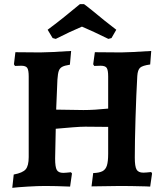

<svg xmlns="http://www.w3.org/2000/svg" viewBox="-20 -894 787 923"><path d="M46 -55Q89 -63 103.5 -80Q118 -97 118 -139V-526Q118 -557 111 -567.5Q104 -578 82 -578L52 -577L47 -585L54 -643L173 -642Q212 -642 322 -649L316 -583Q290 -579 278.5 -572.5Q267 -566 262.5 -553Q258 -540 256 -511L250 -367L381 -365Q433 -365 500 -372V-526Q500 -557 493 -567.5Q486 -578 464 -578L433 -577L428 -585L436 -643L562 -642Q595 -642 707 -649L702 -584Q665 -579 653.5 -568.5Q642 -558 640 -529Q635 -441 631.5 -327Q628 -213 628 -136Q628 -94 636.5 -79Q645 -64 669 -64Q680 -64 707 -67L711 -60L702 3Q688 3 681 2Q605 0 558 0L420 2L428 -62Q457 -63 472.5 -71Q488 -79 494 -98.5Q500 -118 500 -155V-284L390 -285Q368 -285 330 -282Q292 -279 248 -275L245 -132Q245 -91 253 -77Q261 -63 284 -63Q294 -63 321 -66L326 -60L317 3Q245 0 197 0Q163 0 113.5 3Q64 6 39 9ZM233 -711 209 -751Q278 -802 364 -874H384Q384 -875 424 -843Q485 -792 539 -751L516 -711L501 -707Q426 -744 374 -766Q319 -743 248 -707Z"/></svg>

Font: Alegreya
Style: Bold
Weight: 700
Designer: Juan Pablo del Peral
Foundry: Huerta Tipografica
Version: Version 2.008; ttfautohint (v1.8)